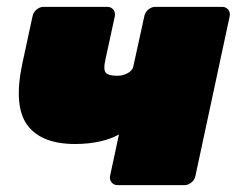

<svg xmlns="http://www.w3.org/2000/svg" viewBox="-20 -540 692 560"><path d="M323 0Q312 0 305.5 -8Q299 -16 301 -27L327 -148Q305 -135 271.5 -127.5Q238 -120 199 -120Q100 -120 59.5 -175.5Q19 -231 45 -354L75 -493Q77 -504 86.5 -512Q96 -520 107 -520H293Q304 -520 310.5 -512Q317 -504 315 -493L287 -364Q281 -337 288.5 -328Q296 -319 322 -319Q339 -319 353 -327Q367 -335 369 -347L401 -493Q403 -504 412.5 -512Q422 -520 433 -520H628Q639 -520 645.5 -512Q652 -504 650 -493L550 -27Q548 -16 538.5 -8Q529 0 518 0Z"/></svg>

Font: Rubik Black
Style: Italic
Weight: 900
Italic angle: -12°
Designer: Hubert and Fischer
Foundry: Hubert and Fischer
Version: Version 2.300;gftools[0.9.30]